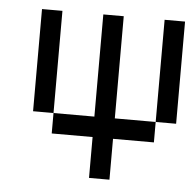

<svg xmlns="http://www.w3.org/2000/svg" viewBox="-43 -418 585 585"><g transform="rotate(5 250.0 -125.0)"><path d="M250 0Q250 0 250 125H312.5Q312.5 125 312.5 0H437.5V-62.5H312.5V-375H250V-62.5H125V0ZM125 -62.5V-375H62.5V-62.5ZM437.5 -62.5H500V-375H437.5Z"/></g></svg>

Font: CalcUnifontExMono
Style: Regular
Weight: 500
Version: Version 15.0.06